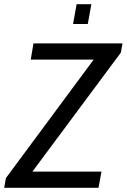

<svg xmlns="http://www.w3.org/2000/svg" viewBox="-40 -892 602 912"><path d="M-20 0 -12 -46 405 -609H106L119 -686H542L534 -642L114 -77H442L428 0ZM307 -778 324 -872H394L377 -778Z"/></svg>

Font: Archivo Condensed
Style: Italic
Weight: 400
Width: 3
Italic angle: -10°
Designer: Hector Gatti
Foundry: Omnibus-Type
Version: Version 2.001